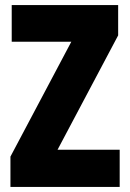

<svg xmlns="http://www.w3.org/2000/svg" viewBox="-20 -800 511 754"><path d="M450 -66H21V-185L260 -636H26V-780H444V-661L206 -212H450Z"/></svg>

Font: Noto Sans Malayalam UI ExtraCondensed Black
Style: Regular
Weight: 900
Width: 2
Designer: Jelle Bosma - Monotype Design Team
Foundry: Monotype Imaging Inc.
Version: Version 2.104; ttfautohint (v1.8.4.7-5d5b)